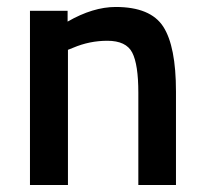

<svg xmlns="http://www.w3.org/2000/svg" viewBox="-20 -531 586 551"><path d="M175 0H66V-500H174V-469Q247 -511 312 -511Q412 -511 448.5 -454.5Q485 -398 485 -268V0H377V-265Q377 -346 359.5 -380Q342 -414 288 -414Q237 -414 190 -394L175 -388Z"/></svg>

Font: TitilliumWeb-SemiBold
Style: SemiBold
Weight: 600
Version: Version 1.001;PS 57.000;hotconv 1.0.70;makeotf.lib2.5.55311